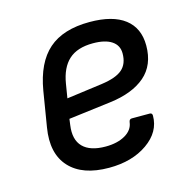

<svg xmlns="http://www.w3.org/2000/svg" viewBox="-82 -581 668 674"><g transform="rotate(-15 252.0 -244.0)"><path d="M234.9 12.2Q138.2 12.2 91.6 -38.6Q44.9 -89.4 60.1 -181.2L81.1 -309.1Q97.7 -407.2 150.6 -453.6Q203.6 -500 299.8 -500Q383.8 -500 427.5 -466.3Q471.2 -432.6 471.2 -369.1Q471.2 -297.9 425.5 -258.5Q379.9 -219.2 296.9 -209L144 -189.9L141.1 -168Q133.8 -116.2 159.9 -89.6Q186 -63 242.2 -63Q284.7 -63 313.2 -79.3Q341.8 -95.7 345.2 -124Q346.7 -134.8 356 -134.8H420.9Q430.2 -134.8 430.2 -125Q430.2 -65.9 374.5 -26.9Q318.8 12.2 234.9 12.2ZM155.8 -261.2 286.1 -278.8Q338.4 -286.1 361.1 -305.9Q383.8 -325.7 383.8 -363.8Q383.8 -393.1 360.1 -408.9Q336.4 -424.8 292 -424.8Q234.9 -424.8 204.1 -396.7Q173.3 -368.7 164.1 -312Z"/></g></svg>

Font: Sofia Sans
Style: Italic
Weight: 400
Italic angle: -9°
Designer: Botio Nikoltchev, Ani Petrova
Foundry: lettersoup
Version: Version 4.100